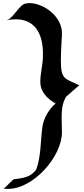

<svg xmlns="http://www.w3.org/2000/svg" viewBox="-39 -1019 543 1243"><path d="M475 -466C384 -512 355 -500 355 -624C355 -682 360 -754 362 -795C368 -913 241 -999 152 -999C142 -999 132 -997 123 -995C82 -984 48 -899 1 -887C23 -892 44 -894 64 -894C172 -894 244 -820 239 -653C238 -598 222 -545 222 -490C222 -423 267 -380 321 -349C278 -312 245 -257 236 -200C222 -106 228 -8 195 80C166 114 144 132 53 141C41 142 -7 203 -19 202C-8 203 2 204 12 204C179 204 362 -7 362 -162C362 -195 360 -228 360 -261C360 -308 365 -353 389 -393C417 -417 472 -467 475 -466Z"/></svg>

Font: Eagle Lake
Style: Regular
Weight: 400
Designer: Astigmatic (AOETI)
Foundry: Astigmatic (AOETI)
Version: Version 1.000